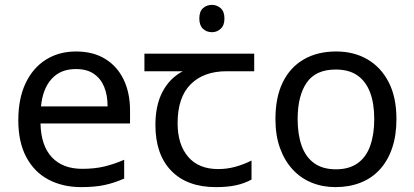

<svg xmlns="http://www.w3.org/2000/svg" viewBox="-20 -757 1699 787"><path d="M292 -546Q361 -546 410.5 -516Q460 -486 486.5 -431.5Q513 -377 513 -304V-251H146Q148 -160 192.5 -112.5Q237 -65 317 -65Q368 -65 407.5 -74.5Q447 -84 489 -102V-25Q448 -7 408 1.5Q368 10 313 10Q237 10 178.5 -21Q120 -52 87.5 -113.5Q55 -175 55 -264Q55 -352 84.5 -415Q114 -478 167.5 -512Q221 -546 292 -546ZM291 -474Q228 -474 191.5 -433.5Q155 -393 148 -321H421Q421 -367 407 -401Q393 -435 364.5 -454.5Q336 -474 291 -474Z M849 -737Q869 -737 884.5 -723.5Q900 -710 900 -681Q900 -653 884.5 -639Q869 -625 849 -625Q827 -625 812 -639Q797 -653 797 -681Q797 -710 812 -723.5Q827 -737 849 -737ZM865 10Q747 10 682 -57Q617 -124 617 -245Q617 -325 646 -380.5Q675 -436 729 -465H572V-537H1022V-465H909Q815 -465 761.5 -411.5Q708 -358 708 -252Q708 -165 751 -114.5Q794 -64 874 -64Q911 -64 945 -73.5Q979 -83 1011 -99V-21Q982 -5 947 2.5Q912 10 865 10Z M1605 -269Q1605 -202 1587.5 -150.5Q1570 -99 1537.5 -63Q1505 -27 1458.5 -8.5Q1412 10 1355 10Q1302 10 1257 -8.5Q1212 -27 1179 -63Q1146 -99 1127.5 -150.5Q1109 -202 1109 -269Q1109 -358 1139 -419.5Q1169 -481 1225 -513.5Q1281 -546 1358 -546Q1431 -546 1486.5 -513.5Q1542 -481 1573.5 -419.5Q1605 -358 1605 -269ZM1200 -269Q1200 -206 1216.5 -159.5Q1233 -113 1268 -88Q1303 -63 1357 -63Q1411 -63 1446 -88Q1481 -113 1497.5 -159.5Q1514 -206 1514 -269Q1514 -333 1497 -378Q1480 -423 1445.5 -447.5Q1411 -472 1356 -472Q1274 -472 1237 -418Q1200 -364 1200 -269Z"/></svg>

Font: utamil05
Style: Book
Weight: 400
Designer: Jelle Bosma - Monotype Design Team
Foundry: Monotype Imaging Inc.
Version: Version 2.003